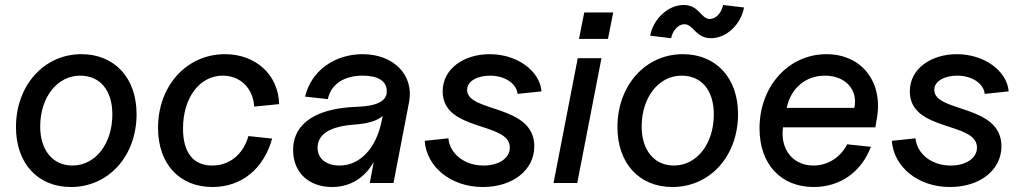

<svg xmlns="http://www.w3.org/2000/svg" viewBox="-20 -733 4096 769"><path d="M264 16C415 16 527 -108 527 -276C527 -421 439 -516 306 -516C156 -516 44 -391 44 -224C44 -79 131 16 264 16ZM270 -70C192 -70 141 -131 141 -226C141 -343 209 -430 301 -430C381 -430 430 -371 430 -275C430 -157 362 -70 270 -70Z M831 16C947 16 1036 -56 1070 -178L975 -188C954 -115 900 -70 830 -70C755 -70 713 -121 713 -218C713 -341 779 -430 872 -430C943 -430 994 -379 998 -306L1098 -316C1095 -434 1004 -516 881 -516C727 -516 613 -389 613 -221C613 -76 699 16 831 16Z M1310 16C1382 16 1441 -20 1477 -85L1461 0H1556L1618 -322C1640 -431 1558 -516 1432 -516C1323 -516 1227 -452 1202 -346L1293 -336C1307 -399 1361 -430 1433 -430C1494 -430 1529 -408 1529 -369C1531 -329 1492 -308 1407 -305C1258 -300 1154 -246 1154 -132C1154 -41 1218 16 1310 16ZM1340 -70C1286 -70 1252 -98 1252 -141C1252 -196 1302 -227 1400 -234C1454 -238 1491 -249 1513 -269L1509 -250C1487 -139 1422 -70 1340 -70Z M1914 16C2034 16 2120 -52 2120 -147C2120 -317 1851 -281 1851 -373C1851 -411 1897 -430 1943 -430C2004 -430 2049 -397 2053 -357L2149 -367C2142 -449 2052 -516 1941 -516C1841 -516 1753 -460 1753 -367C1753 -204 2022 -247 2022 -142C2022 -98 1976 -70 1917 -70C1838 -70 1781 -119 1776 -179L1681 -169C1688 -67 1783 16 1914 16Z M2197 0H2292L2389 -500H2294ZM2299 -577H2415L2436 -683H2320Z M2673 16C2824 16 2936 -108 2936 -276C2936 -421 2848 -516 2715 -516C2565 -516 2453 -391 2453 -224C2453 -79 2540 16 2673 16ZM2679 -70C2601 -70 2550 -131 2550 -226C2550 -343 2618 -430 2710 -430C2790 -430 2839 -371 2839 -275C2839 -157 2771 -70 2679 -70ZM2828 -580C2889 -580 2947 -634 2960 -703L2876 -713C2870 -681 2847 -657 2823 -657C2787 -657 2781 -713 2718 -713C2656 -713 2597 -658 2584 -590L2668 -580C2674 -611 2697 -636 2721 -636C2758 -636 2765 -580 2828 -580Z M3239 16C3345 16 3430 -44 3468 -145L3373 -155C3346 -102 3295 -70 3238 -70C3156 -70 3104 -135 3116 -223H3486L3492 -259C3518 -405 3431 -516 3290 -516C3138 -516 3022 -387 3022 -219C3022 -76 3107 16 3239 16ZM3402 -301H3131C3147 -379 3206 -430 3284 -430C3366 -430 3417 -374 3402 -301Z M3785 16C3905 16 3991 -52 3991 -147C3991 -317 3722 -281 3722 -373C3722 -411 3768 -430 3814 -430C3875 -430 3920 -397 3924 -357L4020 -367C4013 -449 3923 -516 3812 -516C3712 -516 3624 -460 3624 -367C3624 -204 3893 -247 3893 -142C3893 -98 3847 -70 3788 -70C3709 -70 3652 -119 3647 -179L3552 -169C3559 -67 3654 16 3785 16Z"/></svg>

Font: Uncut Sans Medium Italic
Style: Regular
Weight: 500
Italic angle: -11°
Designer: Kasper Nordkvist
Foundry: UNCUT.wtf
Version: Version 1.304;Glyphs 3.2 (3246)